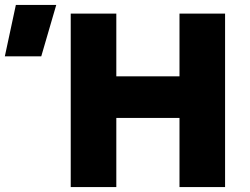

<svg xmlns="http://www.w3.org/2000/svg" viewBox="-206 -755 1008 775"><path d="M79.5 0V-700H263.5V-447H518.5V-700H702.5V0H518.5V-279H263.5V0ZM-186.5 -527.5 -142 -735H21L-39.5 -527.5Z"/></svg>

Font: Geologica Cursive ExtraBold
Style: Regular
Weight: 800
Designer: Sindre Bremnes, Frode Helland
Foundry: Monokrom Skriftforlag AS
Version: Version 1.010;gftools[0.9.28]